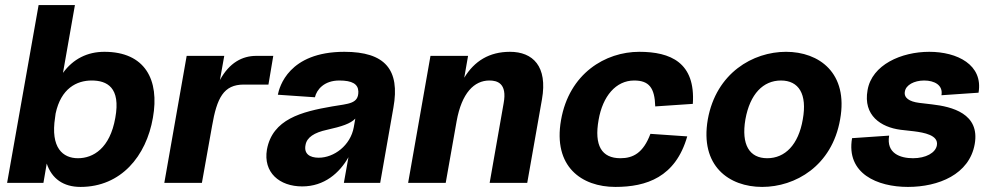

<svg xmlns="http://www.w3.org/2000/svg" viewBox="-20 -720 3923 756"><path d="M297 16C457 16 556 -106 582 -256C609 -406 551 -516 391 -516C324 -516 268 -488 228 -433L275 -700H132L8 0H151L164 -76C184 -16 230 16 297 16ZM197 -258 199 -273C220 -372 282 -403 341 -403C401 -403 456 -376 434 -256C413 -136 347 -97 287 -97C228 -97 178 -137 197 -258Z M627 0H775L815 -224C834 -334 860 -387 940 -387H1037L1056 -500H989C934 -500 883 -473 846 -405L863 -500H715Z M1170 14C1257 14 1317 -39 1352 -101L1334 0H1477L1529 -296C1556 -446 1496 -516 1336 -516C1116 -516 1080 -377 1074 -347L1220 -337C1227 -367 1256 -403 1316 -403C1367 -403 1390 -389 1391 -360C1392 -311 1353 -312 1288 -301C1167 -280 1053 -251 1031 -131C1016 -41 1080 14 1170 14ZM1183 -149C1188 -179 1217 -198 1268 -209C1326 -222 1360 -233 1379 -253L1373 -219C1360 -147 1295 -99 1235 -99C1200 -99 1176 -114 1183 -149Z M1963 -313 1908 0H2056L2114 -329C2137 -459 2078 -516 1988 -516C1907 -516 1848 -480 1808 -414L1823 -500H1675L1587 0H1735L1778 -243C1798 -354 1847 -403 1907 -403C1937 -403 1978 -393 1963 -313Z M2403 16C2525 16 2640 -22 2686 -183L2541 -193C2513 -118 2473 -97 2423 -97C2349 -97 2319 -147 2337 -248C2353 -341 2405 -403 2477 -403C2535 -403 2558 -375 2560 -301L2708 -311C2719 -474 2620 -516 2497 -516C2364 -516 2221 -431 2189 -247C2157 -64 2270 16 2403 16Z M2981 16C3111 16 3256 -66 3288 -250C3321 -433 3205 -516 3075 -516C2945 -516 2800 -433 2767 -250C2735 -66 2851 16 2981 16ZM2915 -250C2933 -350 2985 -403 3055 -403C3125 -403 3159 -350 3141 -250C3124 -150 3071 -97 3001 -97C2931 -97 2898 -150 2915 -250Z M3555 16C3675 16 3797 -33 3818 -153C3839 -273 3728 -300 3650 -309L3599 -315C3560 -320 3538 -335 3543 -360C3547 -385 3579 -403 3619 -403C3659 -403 3694 -385 3687 -345L3833 -355C3852 -465 3749 -516 3639 -516C3529 -516 3413 -465 3396 -365C3378 -265 3449 -219 3526 -209L3579 -203C3618 -198 3676 -188 3669 -148C3664 -118 3625 -97 3575 -97C3525 -97 3469 -116 3481 -186L3335 -176C3311 -36 3435 16 3555 16Z"/></svg>

Font: Uncut Sans
Style: Bold Italic
Weight: 700
Italic angle: -10°
Designer: Kasper Nordkvist
Foundry: Uncut Type
Version: Version 1.111;FEAKit 1.0